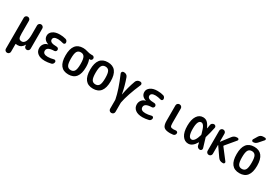

<svg xmlns="http://www.w3.org/2000/svg" viewBox="62 -1976 4877 3407"><g transform="rotate(30 2500.0 -273.0)"><path d="M59.6 167V-466.8Q59.6 -489.3 75.2 -504.4Q90.8 -519.5 112.8 -519.5Q134.8 -519.5 150.4 -504.4Q166 -489.3 166 -466.8V-209Q166 -131.8 181.2 -107.9Q196.3 -84 238.3 -84Q279.3 -84 305.7 -132.3Q332 -180.7 332 -276.4V-465.8Q332 -488.3 348.1 -503.9Q364.3 -519.5 386.2 -519.5Q408.2 -519.5 424.3 -503.9Q440.4 -488.3 440.4 -465.8V-51.8Q440.4 -30.3 425.3 -15.1Q410.2 0 388.7 0Q366.2 0 351.6 -14.6Q336.9 -29.3 335.9 -50.8L335 -72.3H334Q332 -72.3 332 -71.3Q286.1 9.8 208 9.8Q189.5 9.8 173.8 6.8Q166 4.9 166 12.7V167Q166 189.5 150.4 204.6Q134.8 219.7 112.8 219.7Q90.8 219.7 75.2 204.6Q59.6 189.5 59.6 167Z M671.9 -273.4Q673.8 -273.4 673.8 -274.4Q673.8 -275.4 671.9 -275.4Q570.3 -308.6 570.3 -398.4Q570.3 -454.1 622.6 -492.2Q674.8 -530.3 765.6 -530.3Q831.1 -530.3 888.7 -513.7Q907.2 -508.8 918.9 -492.2Q930.7 -475.6 930.7 -455.1Q930.7 -439.5 917.5 -429.2Q904.3 -418.9 887.7 -423.8Q826.2 -441.4 778.3 -442.4Q681.6 -442.4 680.7 -381.8Q680.7 -348.6 712.9 -332Q745.1 -315.4 822.3 -314.5Q839.8 -314.5 852.5 -302.2Q865.2 -290 865.2 -272Q865.2 -253.9 852.5 -241.2Q839.8 -228.5 822.3 -228.5Q674.8 -225.6 674.8 -147.5Q674.8 -78.1 774.4 -78.1Q829.1 -78.1 893.6 -95.7Q909.2 -100.6 922.4 -90.8Q935.5 -81.1 935.5 -65.4Q935.5 -45.9 923.8 -28.8Q912.1 -11.7 892.6 -6.8Q821.3 9.8 765.6 9.8Q668.9 9.8 616.7 -30.8Q564.5 -71.3 564.5 -139.6Q564.5 -189.5 594.2 -227.5Q624 -265.6 671.9 -273.4Z M1320.3 -402.8Q1296.9 -442.4 1245.1 -442.4Q1193.4 -442.4 1169.9 -402.8Q1146.5 -363.3 1146.5 -260.3Q1146.5 -157.2 1169.9 -117.7Q1193.4 -78.1 1245.1 -78.1Q1296.9 -78.1 1320.3 -117.7Q1343.8 -157.2 1343.8 -260.3Q1343.8 -363.3 1320.3 -402.8ZM1245.1 -530.3Q1288.1 -530.3 1335.9 -515.1Q1383.8 -500 1420.9 -500H1448.2Q1465.8 -500 1478.5 -486.8Q1491.2 -473.6 1491.2 -456.1Q1491.2 -438.5 1478.5 -425.3Q1465.8 -412.1 1448.2 -412.1H1430.7H1429.7V-411.1L1430.7 -410.2Q1455.1 -352.5 1455.1 -259.8Q1455.1 9.8 1245.1 9.8Q1035.2 9.8 1035.2 -260.3Q1035.2 -530.3 1245.1 -530.3Z M1825.2 -402.8Q1801.8 -442.4 1750 -442.4Q1698.2 -442.4 1674.8 -402.8Q1651.4 -363.3 1651.4 -260.3Q1651.4 -157.2 1674.8 -117.7Q1698.2 -78.1 1750 -78.1Q1801.8 -78.1 1825.2 -117.7Q1848.6 -157.2 1848.6 -260.3Q1848.6 -363.3 1825.2 -402.8ZM1960 -260.3Q1960 9.8 1750 9.8Q1540 9.8 1540 -260.3Q1540 -530.3 1750 -530.3Q1960 -530.3 1960 -260.3Z M2192.4 -27.3Q2159.2 -202.1 2043.9 -468.8Q2036.1 -486.3 2046.9 -502.9Q2057.6 -519.5 2078.1 -519.5H2086.9Q2113.3 -519.5 2134.8 -505.4Q2156.2 -491.2 2165 -466.8Q2219.7 -316.4 2248 -160.2Q2248 -159.2 2249 -159.2Q2250 -159.2 2250 -160.2Q2278.3 -317.4 2333 -466.8Q2341.8 -491.2 2363.3 -505.4Q2384.8 -519.5 2411.1 -519.5H2419.9Q2439.5 -519.5 2450.7 -503.4Q2461.9 -487.3 2454.1 -467.8Q2338.9 -202.1 2305.7 -28.3Q2304.7 -23.4 2304.7 -10.7V165Q2304.7 188.5 2288.6 204.1Q2272.5 219.7 2249 219.7Q2225.6 219.7 2210 204.1Q2194.3 188.5 2194.3 165V-10.7Q2194.3 -17.6 2192.4 -27.3Z M2671.9 -273.4Q2673.8 -273.4 2673.8 -274.4Q2673.8 -275.4 2671.9 -275.4Q2570.3 -308.6 2570.3 -398.4Q2570.3 -454.1 2622.6 -492.2Q2674.8 -530.3 2765.6 -530.3Q2831.1 -530.3 2888.7 -513.7Q2907.2 -508.8 2918.9 -492.2Q2930.7 -475.6 2930.7 -455.1Q2930.7 -439.5 2917.5 -429.2Q2904.3 -418.9 2887.7 -423.8Q2826.2 -441.4 2778.3 -442.4Q2681.6 -442.4 2680.7 -381.8Q2680.7 -348.6 2712.9 -332Q2745.1 -315.4 2822.3 -314.5Q2839.8 -314.5 2852.5 -302.2Q2865.2 -290 2865.2 -272Q2865.2 -253.9 2852.5 -241.2Q2839.8 -228.5 2822.3 -228.5Q2674.8 -225.6 2674.8 -147.5Q2674.8 -78.1 2774.4 -78.1Q2829.1 -78.1 2893.6 -95.7Q2909.2 -100.6 2922.4 -90.8Q2935.5 -81.1 2935.5 -65.4Q2935.5 -45.9 2923.8 -28.8Q2912.1 -11.7 2892.6 -6.8Q2821.3 9.8 2765.6 9.8Q2668.9 9.8 2616.7 -30.8Q2564.5 -71.3 2564.5 -139.6Q2564.5 -189.5 2594.2 -227.5Q2624 -265.6 2671.9 -273.4Z M3332 9.8Q3238.3 9.8 3203.1 -24.4Q3168 -58.6 3168 -150.4V-464.8Q3168 -488.3 3184.1 -503.9Q3200.2 -519.5 3223.1 -519.5Q3246.1 -519.5 3262.2 -503.9Q3278.3 -488.3 3278.3 -464.8V-169.9Q3278.3 -112.3 3291.5 -96.2Q3304.7 -80.1 3351.6 -80.1Q3374 -80.1 3392.6 -84Q3409.2 -86.9 3423.8 -77.6Q3438.5 -68.4 3438.5 -50.8Q3438.5 -29.3 3425.8 -13.7Q3413.1 2 3392.6 4.9Q3361.3 9.8 3332 9.8Z M3717.8 -435.5Q3641.6 -435.5 3641.6 -259.8Q3641.6 -84 3717.8 -84Q3781.2 -84 3825.2 -236.3Q3827.1 -241.2 3825.2 -252Q3795.9 -360.4 3772 -397.9Q3748 -435.5 3717.8 -435.5ZM3701.2 9.8Q3626 9.8 3578.6 -59.6Q3531.2 -128.9 3531.2 -259.8Q3531.2 -388.7 3577.6 -459.5Q3624 -530.3 3701.2 -530.3Q3749 -530.3 3783.7 -502.9Q3818.4 -475.6 3855.5 -397.5Q3856.4 -395.5 3858.4 -395Q3860.4 -394.5 3860.4 -397.5Q3867.2 -435.5 3872.1 -469.7Q3875 -492.2 3892.1 -505.9Q3909.2 -519.5 3930.7 -519.5Q3950.2 -519.5 3963.4 -504.4Q3976.6 -489.3 3971.7 -468.8Q3944.3 -339.8 3917 -253.9Q3914.1 -246.1 3917 -238.3Q3933.6 -188.5 3973.6 -51.8Q3978.5 -32.2 3966.8 -16.1Q3955.1 0 3934.6 0Q3911.1 0 3893.1 -15.1Q3875 -30.3 3871.1 -52.7Q3870.1 -58.6 3866.2 -76.7Q3862.3 -94.7 3860.4 -103.5Q3858.4 -109.4 3853.5 -103.5Q3788.1 9.8 3701.2 9.8Z M4065.4 -53.7V-465.8Q4065.4 -488.3 4080.6 -503.9Q4095.7 -519.5 4118.7 -519.5Q4141.6 -519.5 4157.2 -503.9Q4172.9 -488.3 4172.9 -465.8V-304.7Q4172.9 -302.7 4174.3 -302.2Q4175.8 -301.8 4177.7 -303.7L4308.6 -474.6Q4343.8 -519.5 4400.4 -519.5H4413.1Q4429.7 -519.5 4437.5 -504.4Q4445.3 -489.3 4433.6 -475.6L4267.6 -277.3Q4262.7 -270.5 4267.6 -262.7L4434.6 -44.9Q4445.3 -32.2 4437.5 -16.1Q4429.7 0 4413.1 0H4398.4Q4341.8 0 4308.6 -45.9L4177.7 -234.4Q4175.8 -236.3 4174.3 -235.4Q4172.9 -234.4 4172.9 -232.4V-53.7Q4172.9 -31.2 4157.2 -15.6Q4141.6 0 4118.7 0Q4095.7 0 4080.6 -16.1Q4065.4 -32.2 4065.4 -53.7Z M4825.2 -402.8Q4801.8 -442.4 4750 -442.4Q4698.2 -442.4 4674.8 -402.8Q4651.4 -363.3 4651.4 -260.3Q4651.4 -157.2 4674.8 -117.7Q4698.2 -78.1 4750 -78.1Q4801.8 -78.1 4825.2 -117.7Q4848.6 -157.2 4848.6 -260.3Q4848.6 -363.3 4825.2 -402.8ZM4960 -260.3Q4960 9.8 4750 9.8Q4540 9.8 4540 -260.3Q4540 -530.3 4750 -530.3Q4960 -530.3 4960 -260.3ZM4796.9 -764.6H4833Q4849.6 -764.6 4856.4 -750Q4863.3 -735.4 4851.6 -722.7L4767.6 -627Q4735.4 -589.8 4684.6 -589.8Q4668.9 -589.8 4661.1 -604.5Q4653.3 -619.1 4661.1 -632.8L4710.9 -715.8Q4740.2 -764.6 4796.9 -764.6Z"/></g></svg>

Font: Rounded Mgen+ 2m medium
Style: Regular
Weight: 500
Designer: [Source Han Sans]
Ryoko NISHIZUKA  (kana & ideographs); Paul D. Hunt (Latin, Greek & Cyrillic); Wenlong ZHANG  (bopomofo
Version: Version 1.059.20150602